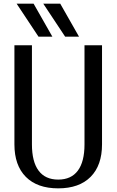

<svg xmlns="http://www.w3.org/2000/svg" viewBox="-20 -1017 640 1052"><path d="M413 -816 310 -997H217L337 -816ZM267 -816 164 -997H71L191 -816ZM59 -226Q59 -111 121.5 -48Q184 15 299 15Q414 15 476.5 -48Q539 -111 539 -226V-769H443V-226Q443 -131 406.5 -82Q370 -33 299 -33Q228 -33 191.5 -82Q155 -131 155 -226V-769H59Z"/></svg>

Font: LXGW Marker Gothic
Style: Regular
Weight: 400
Version: Version 1.001